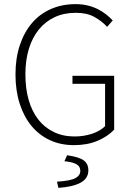

<svg xmlns="http://www.w3.org/2000/svg" viewBox="-20 -691 645 930"><path d="M338 12Q274 12 222 -12Q170 -36 133 -80.5Q96 -125 75.5 -188.5Q55 -252 55 -331Q55 -409 76 -472Q97 -535 135 -579.5Q173 -624 227 -647.5Q281 -671 346 -671Q379 -671 406.5 -664Q434 -657 456 -645.5Q478 -634 495.5 -620Q513 -606 526 -592L499 -561Q473 -589 437 -609Q401 -629 347 -629Q290 -629 245 -608Q200 -587 168.5 -548.5Q137 -510 120 -455Q103 -400 103 -331Q103 -262 119 -206.5Q135 -151 165.5 -112Q196 -73 240.5 -51.5Q285 -30 341 -30Q386 -30 425.5 -43Q465 -56 489 -80V-285H331V-324H533V-63Q502 -30 452.5 -9Q403 12 338 12ZM263 219 256 189Q321 185 345 172Q369 159 369 137Q369 114 348.5 103.5Q328 93 292 90L305 61Q362 69 385 85.5Q408 102 408 134Q408 173 371 193.5Q334 214 263 219Z"/></svg>

Font: CV Source Sans Light
Style: Regular
Weight: 300
Designer: Paul D. Hunt
Foundry: Adobe Systems Incorporated
Version: Version 3.001